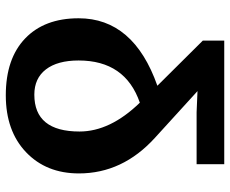

<svg xmlns="http://www.w3.org/2000/svg" viewBox="-84 -680 775 646"><g transform="rotate(90 303.0 -357.5)"><path d="M423 -238Q423 -341 326 -441Q184 -392 184 -235Q184 -164 214 -125Q244 -86 299 -86Q423 -86 423 -238ZM533 -632H358L287 -635L444 -492Q564 -383 564 -236Q564 -126 492.5 -58Q421 10 301 10Q178 10 110 -55Q42 -120 42 -235Q42 -420 269 -500L117 -653V-725H533Z"/></g></svg>

Font: Libra Sans
Style: Bold
Weight: 700
Foundry: Context Ltd
Version: Version 1.000